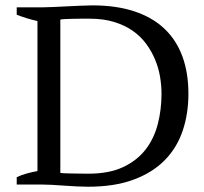

<svg xmlns="http://www.w3.org/2000/svg" viewBox="-20 -690 762 718"><path d="M42.5 0V-27.3Q59.6 -35.6 79.1 -41Q98.6 -46.4 120.1 -50.3V-611.3Q98.1 -616.2 78.6 -622.3Q59.1 -628.4 42.5 -634.8V-662.6H139.2Q155.3 -662.6 179.9 -663.8Q204.6 -665 231.2 -666.3Q257.8 -667.5 283 -668.7Q308.1 -669.9 325.2 -669.9Q414.6 -669.9 481.9 -647.7Q549.3 -625.5 594.2 -583.3Q639.2 -541 661.9 -479.5Q684.6 -418 684.6 -339.4Q684.6 -264.6 663.1 -200.9Q641.6 -137.2 595.9 -90.8Q550.3 -44.4 479.2 -18.1Q408.2 8.3 309.1 8.3Q290 8.3 266.8 7.1Q243.7 5.9 219.7 4.2Q195.8 2.4 173.3 1.2Q150.9 0 133.3 0ZM315.9 -620.1Q299.3 -620.1 282.5 -620.1Q265.6 -620.1 250.7 -619.6Q235.8 -619.1 223.9 -618.7Q211.9 -618.2 205.6 -616.7V-43.5Q210 -42.5 221.4 -42Q232.9 -41.5 247.6 -41.3Q262.2 -41 278.8 -40.8Q295.4 -40.5 310.5 -40.5Q387.7 -40.5 439.9 -64.9Q492.2 -89.4 524.2 -130.6Q556.2 -171.9 570.1 -226.1Q584 -280.3 584 -339.4Q584 -370.6 578.4 -403.6Q572.8 -436.5 559.8 -467.5Q546.9 -498.5 526.4 -526.4Q505.9 -554.2 476.1 -575Q446.3 -595.7 406.5 -607.9Q366.7 -620.1 315.9 -620.1Z"/></svg>

Font: PT Astra Serif
Style: Regular
Weight: 400
Designer: A.Korolkova, I. Chaeva
Foundry: ParaType Ltd
Version: Version 1.002